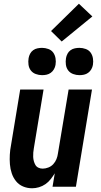

<svg xmlns="http://www.w3.org/2000/svg" viewBox="-20 -999 540 1027"><path d="M152 8Q126 8 103.5 -1.5Q81 -11 66 -29.5Q51 -48 43 -71.5Q35 -95 33 -120.5Q31 -146 32.5 -172Q34 -198 39 -223L88 -520H213L161 -206Q159 -195 158 -183Q157 -171 157.5 -159.5Q158 -148 161 -137Q164 -126 169.5 -116.5Q175 -107 185.5 -102Q196 -97 208 -97Q223 -97 238.5 -103Q254 -109 265 -121Q276 -133 282 -148Q288 -163 290 -179L347 -520H472L386 0H261L273 -72Q263 -56 251 -40.5Q239 -25 223 -14Q207 -3 188.5 2.5Q170 8 152 8ZM405 -597Q388 -597 371.5 -603Q355 -609 345 -622Q335 -635 332.5 -652.5Q330 -670 333 -688Q335 -700 341 -711.5Q347 -723 357.5 -730.5Q368 -738 380.5 -740.5Q393 -743 405 -743Q422 -743 438.5 -737Q455 -731 464.5 -718Q474 -705 477 -687.5Q480 -670 477 -652Q475 -640 468.5 -628.5Q462 -617 451.5 -609.5Q441 -602 429 -599.5Q417 -597 405 -597ZM205 -597Q188 -597 171.5 -603Q155 -609 145 -622Q135 -635 132.5 -652.5Q130 -670 133 -688Q135 -700 141 -711.5Q147 -723 157.5 -730.5Q168 -738 180.5 -740.5Q193 -743 205 -743Q222 -743 238.5 -737Q255 -731 264.5 -718Q274 -705 277 -687.5Q280 -670 277 -652Q275 -640 268.5 -628.5Q262 -617 251.5 -609.5Q241 -602 229 -599.5Q217 -597 205 -597ZM310 -777 253 -833 402 -979 474 -911Z"/></svg>

Font: Iosevka Term Curly XBd Obl
Style: Regular
Weight: 800
Italic angle: -9°
Designer: Belleve Invis
Foundry: Belleve Invis
Version: Version 32.3.0